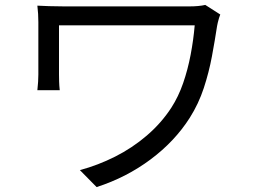

<svg xmlns="http://www.w3.org/2000/svg" viewBox="-20 -726 1040 781"><path d="M876 -667Q874 -662 871 -653Q868 -644 866 -634.5Q864 -625 863 -620Q854 -561 842 -496.5Q830 -432 809 -368Q788 -304 752 -247Q691 -151 592.5 -77.5Q494 -4 373 35L305 -34Q379 -54 448.5 -89Q518 -124 577 -174.5Q636 -225 677 -288Q706 -333 725 -388Q744 -443 755.5 -503.5Q767 -564 772 -623Q760 -623 728 -623Q696 -623 651 -623Q606 -623 554 -623Q502 -623 450 -623Q398 -623 351.5 -623Q305 -623 270 -623Q235 -623 220 -623Q220 -614 220 -594Q220 -574 220 -548.5Q220 -523 220 -498Q220 -473 220 -452.5Q220 -432 220 -423Q220 -412 220.5 -394.5Q221 -377 223 -359H132Q134 -377 135 -393Q136 -409 136 -423Q136 -435 136 -463Q136 -491 136 -525Q136 -559 136 -590Q136 -621 136 -636Q136 -653 135 -669.5Q134 -686 132 -703Q153 -702 179.5 -701Q206 -700 239 -700Q246 -700 274.5 -700Q303 -700 345 -700Q387 -700 437 -700Q487 -700 537 -700Q587 -700 632 -700Q677 -700 708.5 -700Q740 -700 752 -700Q769 -700 785.5 -701.5Q802 -703 815 -706Z"/></svg>

Font: Noto Sans TC
Style: Regular
Weight: 400
Designer: Ryoko NISHIZUKA  (kana, bopomofo & ideographs); Paul D. Hunt (Latin, Greek & Cyrillic); Sandoll Communications , Soo-you
Foundry: Adobe
Version: Version 2.004-H2;hotconv 1.0.118;makeotfexe 2.5.65603